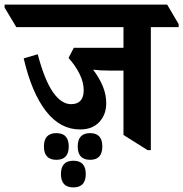

<svg xmlns="http://www.w3.org/2000/svg" viewBox="-78 -645 797 835"><path d="M270 -82Q184 -82 122 -161.5Q60 -241 25 -391L86 -409Q116 -296 152.5 -244Q189 -192 231 -192Q286 -192 286 -253Q286 -287 268 -323.5Q250 -360 220 -393L243 -437H459V-527H-7L-58 -612V-625H649L699 -540V-527H578V8H564L459 -58V-338H399Q378 -338 360 -339Q342 -340 327 -342Q354 -306 369 -270Q384 -234 384 -196Q384 -147 354 -114.5Q324 -82 270 -82ZM167 50Q113 50 113 -8Q113 -66 167 -66Q221 -66 221 -8Q221 50 167 50ZM314 50Q260 50 260 -8Q260 -66 314 -66Q367 -66 367 -8Q367 50 314 50ZM241 170Q187 170 187 112Q187 54 241 54Q295 54 295 112Q295 170 241 170Z"/></svg>

Font: Noto Serif Devanagari SemiCondensed
Style: Bold
Weight: 700
Width: 4
Designer: Universal Thirst, Indian Type Foundry and the Monotype Design Team
Foundry: Monotype Imaging Inc.
Version: Version 2.004; ttfautohint (v1.8.4.7-5d5b)